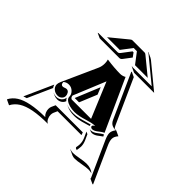

<svg xmlns="http://www.w3.org/2000/svg" viewBox="-224 -821 1071 1071"><g transform="rotate(45 311.5 -285.0)"><path d="M-26.4 77.6Q-12.2 51 14.6 33.8Q41.5 16.6 85.8 7.6Q130.1 -1.5 194.3 -2Q184.6 -9.5 179.3 -21.9Q174.1 -34.2 174.1 -46.6Q174.1 -58.1 178 -66.7L188.5 -89.8H402.6L408 -73.7H219.7L210 -52Q206.1 -43.7 206.1 -32.7Q206.1 -18.3 212.6 -5Q219.2 8.3 231.2 14.2Q165 14.2 119.5 22.9Q74 31.7 46.4 49.2Q18.8 66.7 4.6 94.2L-25.4 80.1ZM26.1 2.7 101.8 -166Q104.2 -156 110.6 -147.7L46.4 -3.9Q36.4 -1 26.1 2.7ZM68.4 -541.3 73.7 -543.2H223.6Q231.9 -543.2 238.8 -552.2L279.3 -605.7H287.1L304.4 -581.8L303.5 -580.8L270.3 -536.9Q262.9 -527.1 253.7 -527.1L98.4 -527.3ZM110.4 -176.8Q110.4 -186.5 116.9 -201.4L210.2 -408.7Q218 -426.3 218 -448Q218 -462.6 214.1 -476.1Q273.9 -467.8 320.3 -467.8Q328.1 -467.8 337.4 -470.6Q346.7 -473.4 352.5 -477.3L490.2 -173.8Q482.4 -170.7 473.4 -164.3Q464.4 -158 457.9 -152.6Q451.4 -147.2 443 -143.1Q434.6 -138.9 426.8 -138.9Q421.1 -138.9 417 -142Q412.8 -145 412.8 -149.4Q412.8 -153.8 416 -157Q419.2 -160.2 425.8 -164.1Q412.6 -164.1 394.5 -159.8Q376.5 -155.5 361.1 -150.5Q345.7 -145.5 325.8 -141.2Q305.9 -137 289.3 -137Q267.6 -137 249 -142.2Q230.5 -147.5 219.7 -156.4Q209 -165.3 209 -175.8Q209 -195.1 194.3 -209.5Q179.7 -223.9 159.2 -223.9Q141.1 -223.9 127.2 -212.2Q127.2 -191.4 142.3 -191.2Q147.5 -191.2 155.2 -194.2Q162.8 -197.3 168 -197.3Q179.4 -197.3 185.9 -187.3Q192.4 -177.2 192.4 -166.3Q192.4 -153.3 182.4 -144.2Q172.4 -135 158.2 -135Q138.4 -135 124.4 -147.2Q110.4 -159.4 110.4 -176.8ZM122.8 -560.8 223.4 -643.3Q230 -648.7 234.4 -648.7H332Q336.7 -648.7 343 -643.3L443.6 -560.8H343.5L295.9 -623.3H270.5Q223.1 -561 222.9 -560.8ZM131.3 -130.6 131.6 -130.9Q144 -125 158.2 -125.2Q175.3 -125.2 188 -136.1Q200.7 -147 202.1 -163.3Q206.1 -154.8 214.4 -147.9Q210.2 -135 198.5 -126.8Q186.8 -118.7 172.4 -118.7Q157.2 -118.7 145.5 -124ZM217 -195.3Q217 -182.1 228.5 -175.8H381.8L294.9 -384.5ZM229.2 -138.9Q254.6 -127.2 289.3 -127.2Q308.3 -127.2 328.2 -131.6Q348.1 -136 370 -142.7Q391.8 -149.4 403.3 -151.9Q403.3 -150.6 403.1 -149.4Q403.1 -145.5 404.5 -142.1Q397.2 -140.1 381.7 -135.5Q366.2 -130.9 356.2 -128.2Q346.2 -125.5 331.4 -123Q316.7 -120.6 303.5 -120.6Q268.3 -120.6 243.4 -132.3ZM235.1 -193.4 294.9 -338.6 312 -296.9 269.3 -193.4ZM335.7 -543 336.2 -544.9Q339.4 -543.2 342.8 -543.2H492.7L354.2 -657Q348.6 -661.6 343.5 -663.8L345 -665.3L375.2 -651.1Q380.1 -648.9 385.5 -644.5L528.1 -527.1H372.8Q369.1 -527.1 365.7 -528.8ZM355.5 -518.3 355.7 -522.7 385.7 -508.8 503.9 -246.1Q508.5 -236.1 514.4 -229.7Q520.8 -228.8 528.3 -228.8L558.3 -214.8Q550 -205.1 546 -196.5Q542 -188 542 -177.7Q542 -161.6 553.5 -136.2L648.2 74.5L645.3 76.4L615.2 62.5L614.7 57.6L521.5 -149.4Q509.8 -175.5 509.8 -191.4Q509.8 -209 524.2 -227.1Q516.1 -227.3 509.8 -228.5Q503.4 -229.7 496.1 -232.9Q488.8 -236.1 482.7 -242.7Q476.6 -249.3 472.2 -259.3ZM413.8 -107.4 428 -100.8 443.1 -67.4Q452.1 -46.9 452.1 -26.9Q452.1 -19.3 450.4 -10Q448.7 -0.7 448.7 -0.2Q448.7 3.4 450.4 3.7Q435.8 2.2 434.6 -5.9Q434.8 -7.3 435.8 -12.1Q436.8 -16.8 437.4 -22.2Q438 -27.6 438 -33.4Q438 -53.5 429 -74ZM415 -131.6Q420.4 -129.2 426.8 -129.2Q436 -129.2 445.6 -133.5Q455.1 -137.9 462 -143.6Q469 -149.2 478 -155.6Q487.1 -162.1 493.9 -164.8L494.6 -165L499.8 -154.1Q494.6 -150.9 486.3 -144.5Q478 -138.2 472 -133.9Q466.1 -129.6 457.5 -126.1Q449 -122.6 440.9 -122.6Q434.8 -122.6 429.2 -125ZM420.4 24.4Q430.2 30.3 445.3 30.3Q460 30.3 492.6 24.4Q525.1 18.6 541 18.6Q576.4 18.6 598.1 37.6L594.5 36.9Q582.3 34.2 571.3 34.2Q556.2 34.2 523.3 40.2Q490.5 46.1 475.3 46.1Q462.2 46.1 452.9 42L422.9 27.8Z"/></g></svg>

Font: AgreloyS1
Style: Medium
Weight: 400
Designer: gluk
Foundry: gluk
Version: Version 0.27